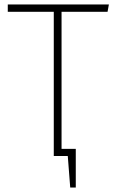

<svg xmlns="http://www.w3.org/2000/svg" viewBox="-20 -702 520 864"><path d="M257 -649V-32H321V142H296L285 0H222V-649H15V-682H470L464 -649Z"/></svg>

Font: FiraGO UltraLight
Style: Regular
Weight: 200
Designer: bBox Type
Foundry: bBox Type GmbH
Version: Version 1.001